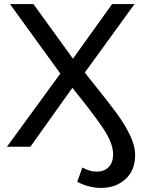

<svg xmlns="http://www.w3.org/2000/svg" viewBox="-20 -720 712 942"><path d="M434 -316Q509 -223 550 -167.5Q591 -112 617 -58.5Q643 -5 643 41Q643 116 595.5 159Q548 202 476 202Q416 202 359 172L384 102Q420 122 455 122Q492 122 513.5 99.5Q535 77 535 37Q535 -17 485.5 -91Q436 -165 335 -289L129 0H14L276 -359L29 -700H144L338 -432L530 -700H640L396 -364Q422 -332 434 -316Z"/></svg>

Font: APTA Sans Medium
Style: Bold
Weight: 500
Version: Version 7.200